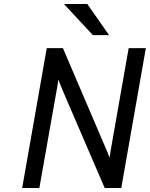

<svg xmlns="http://www.w3.org/2000/svg" viewBox="-20 -941 750 961"><path d="M91 0 214 -700H295L511 -195Q515 -187 520.5 -172.8Q526 -158.5 528 -151Q529.5 -158.5 531.5 -171Q533.5 -183.5 535 -194L624 -700H710L587 0H504L299 -476Q296 -483 290.2 -497Q284.5 -511 279.2 -524.2Q274 -537.5 272 -543Q271.5 -537.5 269.5 -524Q267.5 -510.5 265 -496.5Q262.5 -482.5 261 -475L177 0ZM445 -765 300 -921H417L526 -765Z"/></svg>

Font: Overpass
Style: Italic
Weight: 400
Italic angle: -10°
Designer: Delve Withrington, Dave Bailey, Thomas Jockin
Foundry: Delve Fonts LLC
Version: Version 4.000